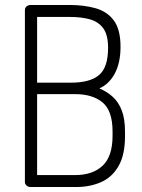

<svg xmlns="http://www.w3.org/2000/svg" viewBox="-20 -751 572 771"><path d="M103 0Q93 0 86.5 -6Q80 -12 80 -20V-710Q80 -720 87 -725.5Q94 -731 103 -731H260Q317 -731 363.5 -718Q410 -705 437 -669Q464 -633 464 -563Q464 -499 441 -456Q418 -413 379 -396Q410 -383 433 -362Q456 -341 469 -307.5Q482 -274 482 -222V-204Q482 -129 456 -84Q430 -39 385.5 -19.5Q341 0 286 0ZM129 -48H282Q352 -48 392 -85.5Q432 -123 432 -206V-223Q432 -306 392 -339.5Q352 -373 282 -373H129ZM129 -419H265Q341 -419 377.5 -449.5Q414 -480 414 -559Q414 -611 394.5 -637.5Q375 -664 340.5 -673.5Q306 -683 260 -683H129Z"/></svg>

Font: Dosis ExtraLight Light
Style: Regular
Weight: 300
Version: Version 3.001; ttfautohint (v1.8.2)